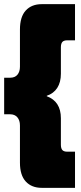

<svg xmlns="http://www.w3.org/2000/svg" viewBox="-20 -807 391 924"><path d="M76 -24V-203Q76 -228 63.5 -242.5Q51 -257 29 -257H0V-433H29Q52 -433 64 -447.5Q76 -462 76 -486V-665Q76 -726 104 -756.5Q132 -787 181 -787H341V-613H304Q287 -613 280 -605Q273 -597 273 -579V-452Q273 -411 255.5 -384Q238 -357 205 -346V-344Q273 -319 273 -238V-111Q273 -93 280 -85Q287 -77 304 -77H341V97H181Q132 97 104 66.5Q76 36 76 -24Z"/></svg>

Font: Readiness ExtraBold
Style: Regular
Weight: 800
Designer: Katatrad Team
Foundry: CadsonDemak
Version: Version 1.00;January 16, 2020;FontCreator 12.0.0.2550 64-bit